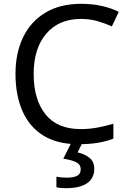

<svg xmlns="http://www.w3.org/2000/svg" viewBox="-20 -744 672 1004"><path d="M403 -645Q288 -645 222 -568Q156 -491 156 -357Q156 -224 217.5 -146.5Q279 -69 402 -69Q448 -69 490 -77Q532 -85 573 -97V-19Q533 -4 490.5 3Q448 10 389 10Q280 10 207 -35Q134 -80 97.5 -163Q61 -246 61 -358Q61 -466 100.5 -548.5Q140 -631 217 -677.5Q294 -724 404 -724Q517 -724 601 -682L565 -606Q532 -621 491.5 -633Q451 -645 403 -645ZM473 139Q473 187 436 213.5Q399 240 325 240Q293 240 275 235V180Q284 182 299 183.5Q314 185 328 185Q364 185 383 175.5Q402 166 402 141Q402 115 375.5 103Q349 91 311 86L354 0H412L386 53Q422 61 447.5 81Q473 101 473 139Z"/></svg>

Font: BC Sans
Style: Regular
Weight: 400
Designer: Monotype Design Team
Province of B.C.
Foundry: Monotype Imaging Inc.
Version: Version 2.000;GOOG;noto-source:20170915:90ef993387c0